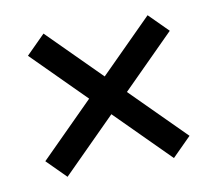

<svg xmlns="http://www.w3.org/2000/svg" viewBox="-51 -519 541 479"><g transform="rotate(-10 219.0 -280.0)"><path d="M86.9 -460.9 401.4 -146.5 353.5 -98.6 39.1 -413.1ZM36.1 -146.5 350.6 -460.9 398.4 -413.1 84 -98.6Z"/></g></svg>

Font: Sudo Variable
Style: Regular
Weight: 400
Monospace: yes
Designer: Jens Kutilek
Foundry: Jens Kutilek
Version: Version 0.040